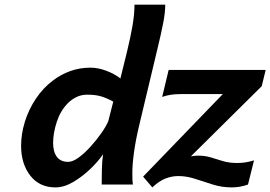

<svg xmlns="http://www.w3.org/2000/svg" viewBox="-20 -794 1163 826"><path d="M445.8 -272.5 467.3 -356.9Q437.5 -373 413.3 -379.9Q389.2 -386.7 355 -386.7Q329.6 -386.7 308.3 -376.2Q287.1 -365.7 270.5 -348.6Q239.3 -316.4 223.9 -268.6Q208.5 -220.7 208.5 -179.2Q208.5 -141.1 224.6 -119.4Q240.7 -97.7 273.4 -97.7Q293 -97.7 318.4 -116.2Q343.8 -134.8 369.4 -163.1Q395 -191.4 415.8 -220.9Q436.5 -250.5 445.8 -272.5ZM558.6 -773.9H690.9Q690.9 -739.3 681.6 -692.4Q672.4 -645.5 656.7 -581.1L578.6 -253.9Q563 -188 556.2 -136.7Q549.3 -85.4 549.3 -48.8Q549.3 -35.2 549.8 -21.7Q550.3 -8.3 551.8 0H417.5Q417.5 -26.4 418.2 -62.7Q418.9 -99.1 423.3 -130.4Q403.3 -100.6 368.9 -67.4Q334.5 -34.2 294.9 -11Q255.4 12.2 218.8 12.2Q149.4 12.2 110.1 -38.6Q70.8 -89.4 70.8 -166.5Q70.8 -218.3 87.2 -270.8Q103.5 -323.2 134.3 -369.4Q165 -415.5 208 -447.8Q241.7 -473.6 282.5 -488.3Q323.2 -502.9 369.1 -502.9Q401.9 -502.9 437 -489.7Q472.2 -476.6 498 -456.5L526.9 -573.7Q540.5 -629.4 549.6 -680.9Q558.6 -732.4 558.6 -773.9ZM705.6 -493.2H1123L1106 -423.3L801.3 -121.6Q818.4 -124.5 832.5 -124.5Q861.8 -124.5 887.2 -116.7Q912.6 -108.9 939.5 -100.8Q966.3 -92.8 1000.5 -92.8Q1016.6 -92.8 1034.2 -95.2Q1051.8 -97.7 1072.8 -104L1046.9 0Q1028.8 6.3 1011.5 9.3Q994.1 12.2 977.1 12.2Q934.6 12.2 895.8 0Q856.9 -12.2 820.1 -24.4Q783.2 -36.6 746.6 -36.6Q719.2 -36.6 691.7 -25.9Q664.1 -15.1 635.3 12.2L595.7 -34.2L938.5 -389.2H755.4Q710.9 -389.2 677.7 -377Z"/></svg>

Font: Andika
Style: Bold Italic
Weight: 700
Italic angle: -14°
Designer: Victor Gaultney, Annie Olsen, Julie Remington, Don Collingsworth, Eric Hays, Becca Hirsbrunner
Foundry: SIL International
Version: Version 6.101